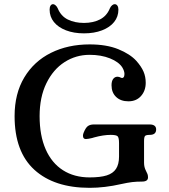

<svg xmlns="http://www.w3.org/2000/svg" viewBox="-20 -891 809 921"><path d="M50 -334Q50 -442 96.5 -519.5Q143 -597 224.5 -637.5Q306 -678 410 -678Q491 -678 547.5 -655Q604 -632 634 -599Q658 -572 668.5 -547.5Q679 -523 679 -494Q679 -456 656.5 -430.5Q634 -405 596 -405Q559 -405 537 -426Q515 -447 515 -482Q515 -502 523 -512.5Q531 -523 544 -523Q551 -523 561 -518Q568 -515 572.5 -520Q577 -525 577 -536Q577 -550 567 -567Q550 -594 507.5 -611Q465 -628 410 -628Q344 -628 289.5 -593Q235 -558 202.5 -491.5Q170 -425 170 -334Q170 -241 199 -175Q228 -109 282 -74.5Q336 -40 410 -40Q461 -40 491.5 -49.5Q522 -59 536.5 -81Q551 -103 551 -140V-204Q551 -231 544 -237.5Q537 -244 511 -244Q476 -244 432 -232L422 -229Q413 -227 405.5 -225.5Q398 -224 392 -224Q378 -224 378 -240Q378 -247 381 -254Q391 -279 402 -286.5Q413 -294 430 -294H698Q713 -294 721 -288Q729 -282 729 -270Q729 -244 698 -244Q681 -244 676 -239Q671 -234 671 -214V-110Q671 -89 680 -72Q685 -63 687.5 -56Q690 -49 690 -40Q690 -20 661 -20Q634 -20 613.5 -17.5Q593 -15 561 -8Q482 10 410 10Q240 10 145 -76.5Q50 -163 50 -334ZM218 -845Q218 -857 222.5 -864Q227 -871 235 -871Q240 -871 246.5 -865.5Q253 -860 257 -851Q272 -814 305 -797.5Q338 -781 383 -781Q426 -781 459 -797.5Q492 -814 507 -851Q511 -860 517.5 -865.5Q524 -871 530 -871Q538 -871 543 -864Q548 -857 548 -845Q548 -811 527.5 -785.5Q507 -760 469.5 -745.5Q432 -731 383 -731Q334 -731 296.5 -745.5Q259 -760 238.5 -785.5Q218 -811 218 -845Z"/></svg>

Font: Raigarh
Style: Regular
Weight: 400
Designer: jaikishan Patel
Foundry: MagicType
Version: Version 1.000;FEAKit 1.0